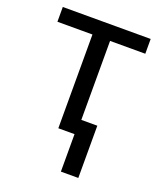

<svg xmlns="http://www.w3.org/2000/svg" viewBox="-135 -621 744 891"><g transform="rotate(20 237.5 -175.5)"><path d="M454 -536V-463H280V-73H359V185H273V0H193V-463H20V-536Z"/></g></svg>

Font: Noto Sans
Style: Regular
Weight: 400
Designer: Monotype Design Team
Foundry: Monotype Imaging Inc.
Version: Version 2.007